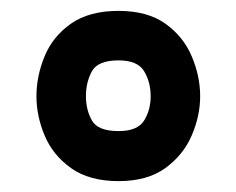

<svg xmlns="http://www.w3.org/2000/svg" viewBox="-20 -730 434 353"><path d="M198 -397Q144 -397 110.5 -421Q77 -445 62 -481Q47 -517 47 -553Q47 -590 62 -626.5Q77 -663 110.5 -686.5Q144 -710 198 -710Q251 -710 284 -686.5Q317 -663 332.5 -626.5Q348 -590 348 -553Q348 -517 332.5 -481Q317 -445 284 -421Q251 -397 198 -397ZM198 -489Q233 -489 245 -508.5Q257 -528 257 -553Q257 -579 245 -599Q233 -619 198 -619Q160 -619 149 -599Q138 -579 138 -553Q138 -528 149 -508.5Q160 -489 198 -489Z"/></svg>

Font: Haskoy SemiBold
Style: Regular
Weight: 600
Designer: Ertekin Erdin
Foundry: Ertekin Erdin
Version: Version 1.500; ttfautohint (v1.8.3)